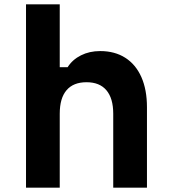

<svg xmlns="http://www.w3.org/2000/svg" viewBox="-20 -868 790 888"><path d="M100.3 -848H256.3V-557.3H292.9Q315.2 -592.5 354.6 -612.1Q393.9 -631.8 443.2 -631.8Q510.9 -631.8 559.4 -600.8Q608 -569.8 633.9 -511.4Q659.7 -452.9 659.7 -372.1V0H503.7V-342.1Q503.7 -413.2 472.3 -450.4Q440.9 -487.7 380.3 -487.7Q319.2 -487.7 287.7 -450.7Q256.3 -413.8 256.3 -342.1V0H100.3Z"/></svg>

Font: Martian Mono VF sWd Rg
Style: Regular
Weight: 400
Width: 6
Monospace: yes
Designer: Roman Shamin
Foundry: Evil Martians
Version: Version 1.100